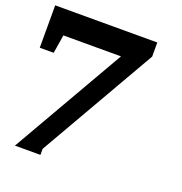

<svg xmlns="http://www.w3.org/2000/svg" viewBox="-149 -780 860 906"><g transform="rotate(20 281.5 -327.5)"><path d="M151.4 -14.2V16.1H23.4L349.6 -550.8H60.5L45.4 -458H-24.4V-670.9H488.3V-600.1Z"/></g></svg>

Font: Charis SIL Am
Style: Bold
Weight: 700
Foundry: SIL International
Version: Version 5.000